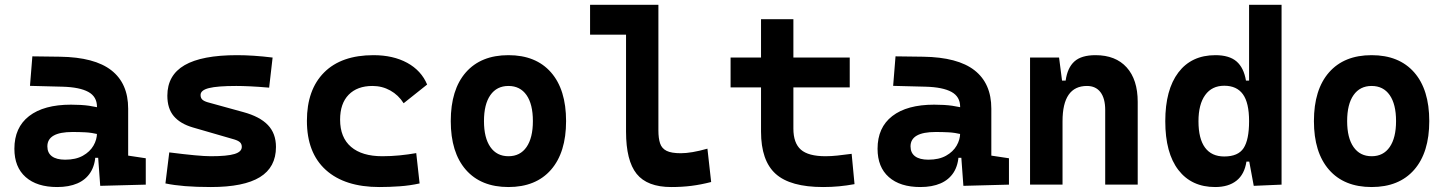

<svg xmlns="http://www.w3.org/2000/svg" viewBox="-20 -752 5899 782"><path d="M388.2 4.9 377 -148.4 375 -215.8V-316.9Q375 -358.4 339.6 -377.7Q304.2 -397 234.4 -398.9L102.1 -402.3L111.8 -522.5L224.6 -521Q365.2 -519 433.6 -465.6Q502 -412.1 502 -309.6V-118.2L573.7 -107.4V0ZM212.9 9.8Q130.4 9.8 84.5 -30.8Q38.6 -71.3 38.6 -146Q38.6 -232.9 98.6 -279.3Q158.7 -325.7 269 -325.7Q311.5 -325.7 342.5 -321.3Q373.5 -316.9 405.3 -307.6L383.8 -204.6Q352.5 -211.9 327.6 -213.1Q302.7 -214.4 275.4 -214.4Q172.9 -214.4 172.9 -155.8Q172.9 -129.4 191.4 -115.5Q210 -101.6 245.6 -101.6Q288.6 -101.6 317.4 -117.7Q346.2 -133.8 360.6 -158.7Q375 -183.6 375 -210V-242.2L393.6 -109.4H352.1L369.1 -125Q367.7 -80.1 348.6 -50Q329.6 -20 295.2 -5.1Q260.7 9.8 212.9 9.8Z M838.9 9.8Q779.8 9.8 734.1 6.1Q688.5 2.4 653.8 -4.9L669.4 -131.3Q731 -123.5 772.9 -119.6Q814.9 -115.7 838.9 -115.7Q905.3 -115.7 935.1 -124.8Q964.8 -133.8 964.8 -153.8Q964.8 -165.5 957.5 -172.4Q950.2 -179.2 934.1 -184.1L765.6 -232.9Q713.9 -248 687.7 -279.1Q661.6 -310.1 661.6 -362.3Q661.6 -445.8 731.9 -486.6Q802.2 -527.3 945.3 -527.3Q978.5 -527.3 1014.4 -524.9Q1050.3 -522.5 1090.3 -517.6L1076.2 -395Q1031.7 -398.9 998.5 -400.4Q965.3 -401.9 942.4 -401.9Q865.7 -401.9 831.3 -393.3Q796.9 -384.8 796.9 -365.2Q796.9 -353 804 -346.4Q811 -339.8 826.2 -335.4L971.2 -295.4Q1038.1 -277.3 1071 -242.9Q1104 -208.5 1104 -153.3Q1104 -70.8 1038.6 -30.5Q973.1 9.8 838.9 9.8Z M1525.4 9.8Q1384.3 9.8 1307.1 -59.8Q1230 -129.4 1230 -259.8Q1230 -386.7 1300.2 -457Q1370.5 -527.3 1501 -527.3Q1581.3 -527.3 1638.5 -496.1Q1695.8 -464.8 1719.7 -407.7L1624 -331.5Q1602.7 -365.1 1569.5 -383.5Q1536.4 -401.9 1497.1 -401.9Q1435.1 -401.9 1400.1 -366.2Q1365.2 -330.5 1365.2 -264.6Q1365.2 -191.9 1409.8 -153.8Q1454.4 -115.7 1537.1 -115.7Q1572.1 -115.7 1607.1 -119.1Q1642.2 -122.6 1675.3 -128.4L1689 -4.9Q1649.5 3.9 1607.4 6.8Q1565.3 9.8 1525.4 9.8Z M2050.8 9.8Q1939 9.8 1877.4 -60.5Q1815.9 -130.9 1815.9 -258.8Q1815.9 -387.2 1877.4 -457.3Q1939 -527.3 2050.8 -527.3Q2162.6 -527.3 2224.1 -457.3Q2285.6 -387.2 2285.6 -258.8Q2285.6 -130.9 2224.1 -60.5Q2162.6 9.8 2050.8 9.8ZM2051 -115.7Q2098.6 -115.7 2124.5 -153.1Q2150.4 -190.5 2150.4 -258.9Q2150.4 -327.6 2124.5 -364.7Q2098.5 -401.9 2050.8 -401.9Q2003.4 -401.9 1977.3 -364.7Q1951.2 -327.5 1951.2 -258.8Q1951.2 -190.4 1977.3 -153.1Q2003.4 -115.7 2051 -115.7Z M2713.9 9.8Q2616.2 9.8 2573 -43.9Q2529.8 -97.7 2529.8 -215.8V-732.4H2661.6V-220.7Q2661.6 -188.5 2668.5 -168Q2675.3 -147.5 2694.8 -137.7Q2714.4 -127.9 2752.9 -127.9Q2795.9 -127.9 2861.3 -146.5L2876.5 -10.7Q2835 0 2796.4 4.9Q2757.8 9.8 2713.9 9.8ZM2383.3 -610.8V-732.4H2538.6V-610.8Z M3332.5 9.8Q3198.8 9.8 3139.2 -43.9Q3079.6 -97.7 3079.6 -215.8V-283.2H3211.4V-228.5Q3211.4 -169.3 3241.9 -142.5Q3272.4 -115.7 3342.3 -115.7Q3364.7 -115.7 3390.3 -118.4Q3415.9 -121.1 3448.7 -125.5L3460.4 -2Q3428.2 3.9 3397.6 6.8Q3367 9.8 3332.5 9.8ZM3079.6 -252.4V-673.8H3211.4V-252.4ZM2955.6 -396V-517.6H3440.9V-396Z M3903.8 4.9 3892.6 -148.4 3890.6 -215.8V-316.9Q3890.6 -358.4 3855.2 -377.7Q3819.8 -397 3750 -398.9L3617.7 -402.3L3627.4 -522.5L3740.2 -521Q3880.9 -519 3949.2 -465.6Q4017.6 -412.1 4017.6 -309.6V-118.2L4089.4 -107.4V0ZM3728.5 9.8Q3646 9.8 3600.1 -30.8Q3554.2 -71.3 3554.2 -146Q3554.2 -232.9 3614.3 -279.3Q3674.3 -325.7 3784.7 -325.7Q3827.1 -325.7 3858.2 -321.3Q3889.2 -316.9 3920.9 -307.6L3899.4 -204.6Q3868.2 -211.9 3843.3 -213.1Q3818.4 -214.4 3791 -214.4Q3688.5 -214.4 3688.5 -155.8Q3688.5 -129.4 3707 -115.5Q3725.6 -101.6 3761.2 -101.6Q3804.2 -101.6 3833 -117.7Q3861.8 -133.8 3876.2 -158.7Q3890.6 -183.6 3890.6 -210V-242.2L3909.2 -109.4H3867.7L3884.8 -125Q3883.3 -80.1 3864.3 -50Q3845.2 -20 3810.8 -5.1Q3776.4 9.8 3728.5 9.8Z M4481.4 0V-304.2Q4481.4 -351.1 4462.2 -376.5Q4442.9 -401.9 4407.1 -401.9Q4307.6 -401.9 4307.6 -258.3L4277.3 -423.8H4320.3Q4327.6 -476.1 4356 -501.7Q4384.3 -527.3 4441.9 -527.3Q4523.9 -527.3 4568.8 -477.5Q4613.8 -427.7 4613.8 -336.9V0ZM4175.3 0V-517.6H4293.5L4307.6 -408.2V0Z M4929.2 9.8Q4833 9.8 4779.5 -59.6Q4726.1 -128.9 4726.1 -258.3Q4726.1 -386.7 4779.5 -457Q4833 -527.3 4930.2 -527.3Q4986.8 -527.3 5016.4 -501.7Q5045.9 -476.1 5054.7 -423.8H5097.7L5067.4 -258.3Q5067.4 -333.5 5042.2 -368.2Q5017.1 -402.8 4966.3 -402.8Q4916 -402.8 4888.7 -365Q4861.3 -327.1 4861.3 -258.3Q4861.3 -187 4887.9 -150.9Q4914.6 -114.7 4966.3 -114.7Q5022.9 -114.7 5045.2 -148.9Q5067.4 -183.1 5067.4 -258.3L5102.5 -93.8H5056.6Q5048.8 -42 5016.1 -16.1Q4983.4 9.8 4929.2 9.8ZM5086.4 4.9 5067.4 -97.7V-732.4H5199.7V0Z M5566.4 9.8Q5454.6 9.8 5393.1 -60.5Q5331.5 -130.9 5331.5 -258.8Q5331.5 -387.2 5393.1 -457.3Q5454.6 -527.3 5566.4 -527.3Q5678.3 -527.3 5739.8 -457.3Q5801.3 -387.2 5801.3 -258.8Q5801.3 -130.9 5739.8 -60.5Q5678.3 9.8 5566.4 9.8ZM5566.7 -115.7Q5614.3 -115.7 5640.1 -153.1Q5666 -190.5 5666 -258.9Q5666 -327.6 5640.1 -364.7Q5614.2 -401.9 5566.4 -401.9Q5519 -401.9 5492.9 -364.7Q5466.8 -327.5 5466.8 -258.8Q5466.8 -190.4 5492.9 -153.1Q5519 -115.7 5566.7 -115.7Z"/></svg>

Font: Cascadia Code
Style: Regular
Weight: 400
Monospace: yes
Designer: Aaron Bell
Foundry: Saja Typeworks
Version: Version 2106.017